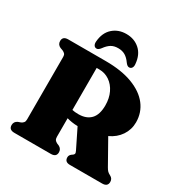

<svg xmlns="http://www.w3.org/2000/svg" viewBox="-204 -1083 1199 1246"><g transform="rotate(30 395.0 -460.0)"><path d="M726.5 -453.5Q726.5 -399 696.8 -354.8Q667 -310.5 614.5 -286.5L714.5 -109Q723 -94 730.8 -86.2Q738.5 -78.5 752.5 -71.5Q775 -60 775 -35Q775 0 734 0H492.5Q453.5 0 453.5 -35Q453.5 -50.5 468 -62L475.5 -67Q483.5 -72 485.5 -79Q487.5 -86 481 -99L410 -243Q386 -243.5 365.8 -246.8Q345.5 -250 328.5 -255V-116.5Q328.5 -101 334.2 -93Q340 -85 352 -79L368.5 -72Q390.5 -59.5 390.5 -35Q390.5 0 350 0H76.5Q35.5 0 35.5 -35Q35.5 -61.5 60.5 -73L80 -80Q92 -85.5 98.2 -93.5Q104.5 -101.5 104.5 -116.5V-586Q104.5 -600 98.2 -607.2Q92 -614.5 80 -620L60.5 -627Q35.5 -638.5 35.5 -665Q35.5 -700 76.5 -700H356.5Q475.5 -700 558 -668.8Q640.5 -637.5 683.5 -582Q726.5 -526.5 726.5 -453.5ZM328.5 -632V-317Q348 -312.5 376 -312.5Q434.5 -312.5 466.8 -346Q499 -379.5 499 -449.5Q499 -502.5 479.2 -543.8Q459.5 -585 425.2 -608.5Q391 -632 348 -632ZM386.5 -813Q354.5 -813 333.2 -799.5Q312 -786 293.5 -760Q278.5 -740 265 -740Q251.5 -740 244.8 -750.8Q238 -761.5 239.5 -779Q245 -846.5 285.8 -883Q326.5 -919.5 386.5 -919.5Q446.5 -919.5 487.2 -883Q528 -846.5 533.5 -779Q535.5 -761.5 528.5 -750.8Q521.5 -740 508 -740Q494.5 -740 480 -760Q461 -787 439 -800Q417 -813 386.5 -813Z"/></g></svg>

Font: Fraunces 72pt S050 Black
Style: Regular
Weight: 900
Version: Version 1.000; ttfautohint (v1.8.3)